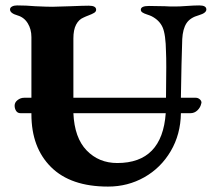

<svg xmlns="http://www.w3.org/2000/svg" viewBox="-20 -675 791 709"><path d="M653 -531Q650 -449 648 -314H703Q711 -314 717.5 -308.5Q724 -303 724 -296L723 -292Q720 -278 709 -267.5Q698 -257 683 -257H648Q647 -179 610.5 -117Q574 -55 513 -20.5Q452 14 379 14Q241 14 168.5 -58Q96 -130 96 -253V-257H56Q45 -257 39.5 -265.5Q34 -274 34 -285Q34 -297 45 -305.5Q56 -314 69 -314H96V-538Q96 -567 82.5 -589Q69 -611 45 -618Q17 -626 17 -640Q17 -647 24.5 -651Q32 -655 43 -655Q77 -655 110 -652Q154 -650 173 -650Q191 -650 241 -652Q289 -654 308 -654Q335 -654 335 -639Q335 -632 327.5 -627.5Q320 -623 308 -618.5Q296 -614 288 -610Q271 -603 261 -584Q251 -565 251 -533V-314H593L594 -427Q594 -465 593 -483Q592 -548 580.5 -574Q569 -600 540 -615Q534 -618 523 -621.5Q512 -625 506 -629Q500 -633 500 -639Q500 -653 530 -653L589 -652Q601 -651 626 -651Q644 -651 670 -653Q698 -655 716 -655Q742 -655 742 -640Q742 -627 715 -619Q682 -610 668.5 -589Q655 -568 653 -531ZM592 -257H251Q255 -166 300 -119.5Q345 -73 413 -73Q579 -73 592 -257Z"/></svg>

Font: EB Garamond
Style: Bold
Weight: 700
Designer: Georg Duffner and Octavio Pardo
Foundry: Georg Duffner
Version: Version 1.000; ttfautohint (v1.6)